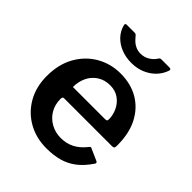

<svg xmlns="http://www.w3.org/2000/svg" viewBox="-209 -867 1001 1001"><g transform="rotate(45 292.0 -366.0)"><path d="M171 -224Q171 -183 190 -150.5Q209 -118 242.5 -99.5Q276 -81 316 -81Q357 -81 390.5 -98Q424 -115 454 -153Q458 -158 461 -158.5Q464 -159 471 -155L532 -128Q545 -122 535 -110Q505 -66 470.5 -39.5Q436 -13 394.5 -1.5Q353 10 301 10Q225 10 165 -24Q105 -58 70.5 -118.5Q36 -179 36 -258Q36 -345 71.5 -408Q107 -471 167 -505.5Q227 -540 299 -540Q375 -540 431.5 -507Q488 -474 520 -412.5Q552 -351 552 -263Q552 -253 550.5 -247Q549 -241 536 -240H182Q176 -240 173.5 -236Q171 -232 171 -224ZM408 -314Q418 -314 421.5 -316.5Q425 -319 425 -328Q425 -359 411 -389Q397 -419 370 -438.5Q343 -458 304 -458Q264 -458 234 -438.5Q204 -419 188.5 -386.5Q173 -354 173 -314ZM456 -742Q472 -742 467 -728Q456 -696 432.5 -671.5Q409 -647 375 -632.5Q341 -618 299 -618Q258 -618 224 -631.5Q190 -645 166 -670Q142 -695 133 -730Q132 -734 133.5 -738Q135 -742 141 -742H199Q207 -742 210 -739.5Q213 -737 218 -731Q226 -721 237 -710.5Q248 -700 264 -693Q280 -686 299 -686Q327 -686 349 -700Q371 -714 382 -732Q386 -739 389.5 -740.5Q393 -742 397 -742Z"/></g></svg>

Font: Libre Franklin SemiBold
Style: Regular
Weight: 600
Designer: Pablo Impallari, Rodrigo Fuenzalida, Nhung Nguyen
Foundry: Impallari Type
Version: Version 3.000